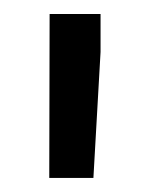

<svg xmlns="http://www.w3.org/2000/svg" viewBox="-20 -770 214 274"><path d="M123.5 -695.8 113.3 -516.1H50.3L50.8 -750H123.5Z"/></svg>

Font: Roboto-ThirdPerson-AD3FC
Style: ThirdPerson-AD3FC
Weight: 400
Designer: Google
Version: Version 2.137; 2017